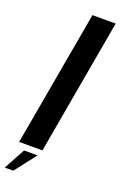

<svg xmlns="http://www.w3.org/2000/svg" viewBox="-181 -836 669 1045"><g transform="rotate(20 153.0 -313.5)"><path d="M22.5 0H157.5L296 -785H161.5ZM-3.5 158H46L142 34.5H63.5Z"/></g></svg>

Font: Anybody Expanded Medium
Style: Italic
Weight: 500
Width: 7
Italic angle: -10°
Version: Version 1.113;gftools[0.9.25]